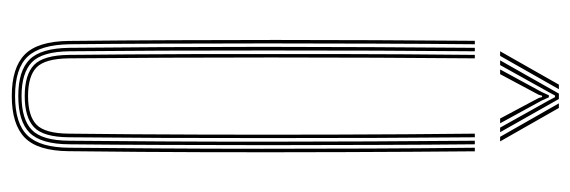

<svg xmlns="http://www.w3.org/2000/svg" viewBox="-349 -637 992 334"><g transform="rotate(90 147.0 -470.0)"><path d="M147 5.5Q97.8 5.5 74.8 -17.1Q51.8 -39.8 51.2 -93.5Q50.2 -188.8 49.9 -278Q49.5 -367.2 49.5 -453.6Q49.5 -540 49.9 -626Q50.2 -712 51 -800H57Q56.2 -720.5 55.9 -627.8Q55.5 -535 55.5 -439.6Q55.5 -344.2 55.9 -255.5Q56.2 -166.8 57 -95.2Q57.8 -44.2 78.4 -22.2Q99 -0.2 147 -0.2Q195.2 -0.2 216 -22.2Q236.8 -44.2 237 -95.2Q237.8 -166 238.2 -251.2Q238.8 -336.5 238.8 -429.8Q238.8 -523 238.4 -617.4Q238 -711.8 237 -800H243.2Q244.2 -688.5 244.6 -574Q245 -459.5 244.8 -340Q244.5 -220.5 243 -93.5Q242.5 -39.5 219.4 -17Q196.2 5.5 147 5.5ZM147 -5.8Q103.2 -5.8 83.5 -25.5Q63.8 -45.2 63.2 -94.8Q62.5 -168.2 62 -254.1Q61.5 -340 61.5 -432.4Q61.5 -524.8 62 -618.2Q62.5 -711.8 63.2 -800H69.2Q68.5 -720 68.1 -627.8Q67.8 -535.5 67.8 -440.8Q67.8 -346 68.1 -257.1Q68.5 -168.2 69.2 -94.5Q69.8 -47.5 88.2 -29.5Q106.8 -11.5 147 -11.5Q187.5 -11.5 206 -29.4Q224.5 -47.2 224.8 -94.5Q225.5 -167.5 226 -253.4Q226.5 -339.2 226.5 -431.9Q226.5 -524.5 226 -618.1Q225.5 -711.8 224.8 -800H231Q231.8 -719.8 232.1 -627.5Q232.5 -535.2 232.5 -440.8Q232.5 -346.2 232.1 -257.4Q231.8 -168.5 231 -94.8Q230.8 -45.5 211 -25.6Q191.2 -5.8 147 -5.8ZM147 -17Q110 -17 93 -33.2Q76 -49.5 75.5 -94.2Q74.5 -189 74.1 -307.8Q73.8 -426.5 74 -553.6Q74.2 -680.8 75.5 -800H81.5Q80.8 -718.5 80.4 -628.4Q80 -538.2 80 -445.8Q80 -353.2 80.4 -263.8Q80.8 -174.2 81.5 -94Q82 -52.5 97.2 -37.6Q112.5 -22.8 147 -22.8Q181.8 -22.8 197 -37.6Q212.2 -52.5 212.5 -94Q213.8 -202.5 214.1 -320.5Q214.5 -438.5 214.1 -560Q213.8 -681.5 212.5 -800H218.8Q219.5 -720.5 219.9 -628Q220.2 -535.5 220.2 -440.1Q220.2 -344.8 219.9 -255.8Q219.5 -166.8 218.8 -94.2Q218.5 -49.2 201.2 -33.1Q184 -17 147 -17ZM69.2 -844 127.2 -946.2H135.2L77.2 -844ZM85 -844 142.8 -946.2H152.2L210 -844H202L154.5 -929L149 -939.5H146.2L140.5 -929L93.2 -844ZM100.8 -844 140 -916.2 145.8 -928.8H149.2L155 -916.2L194.5 -844H186.2L150.5 -911L148.8 -917H146.5L144.8 -911L109 -844ZM218 -844 159.8 -946.2H167.8L226 -844Z"/></g></svg>

Font: Big Shoulders Inline Display Thin ExtraLight
Style: Regular
Weight: 250
Version: Version 2.002